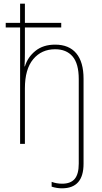

<svg xmlns="http://www.w3.org/2000/svg" viewBox="-20 -780 552 1041"><path d="M316 241Q288 241 260 232V206Q287 216 317 216Q363 216 385 190Q407 164 407 107V-351Q407 -435 373.5 -474Q340 -513 279 -513Q205 -513 160 -459Q115 -405 115 -301V0H89V-631H11V-656H89V-760H115V-656H312V-631H115V-495Q115 -472 114.5 -455.5Q114 -439 113 -420H115Q130 -470 172 -504Q214 -538 279 -538Q354 -538 393.5 -491Q433 -444 433 -353V108Q433 241 316 241Z"/></svg>

Font: Noto Sans SemiCondensed Thin
Style: Regular
Weight: 100
Width: 4
Designer: Monotype Design Team
Foundry: Monotype Imaging Inc.
Version: Version 2.013; ttfautohint (v1.8.4.7-5d5b)